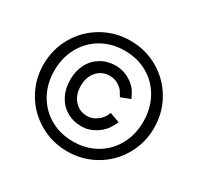

<svg xmlns="http://www.w3.org/2000/svg" viewBox="-153 -895 1122 1088"><g transform="rotate(30 407.5 -350.5)"><path d="M45.8 -350Q45.8 -449.2 93.9 -532.5Q142 -615.8 225.3 -663.9Q308.7 -712 407.8 -712Q506.8 -712 589.8 -663.9Q672.7 -615.8 720.8 -532.5Q768.8 -449.2 768.8 -350Q768.8 -251 720.8 -168.1Q672.7 -85.2 589.8 -37.1Q506.8 11 407.8 11Q308.7 11 225.3 -37.1Q142 -85.2 93.9 -168.1Q45.8 -251 45.8 -350ZM220.3 -350Q220.3 -407.8 243.6 -452.8Q266.8 -497.7 309.2 -522.8Q351.5 -548 405.3 -548Q454.2 -548 497.8 -522.2Q541.5 -496.3 562.5 -454.7L575.3 -428L513.8 -404.3L501 -425.5Q488 -450.3 461.2 -465.8Q434.3 -481.3 405.3 -481.3Q353.8 -481.3 321.6 -444.5Q289.3 -407.7 289.3 -350Q289.3 -291.5 322.1 -255.1Q354.8 -218.7 406.3 -218.7Q434.8 -218.7 462.2 -236.3Q489.5 -254 504.5 -281.5L513.8 -301.5L578.3 -278L566 -252.7Q543.5 -208.2 499.2 -180.1Q455 -152 406.3 -152Q351.7 -152 309.2 -177.2Q266.8 -202.3 243.6 -247.2Q220.3 -292.2 220.3 -350ZM698.2 -350Q698.2 -435.5 660.8 -503.4Q623.5 -571.3 557.1 -609.2Q490.7 -647 407.8 -647Q324.2 -647 258.1 -609.2Q192 -571.3 154.2 -503.4Q116.5 -435.5 116.5 -350Q116.5 -264.5 154.2 -197.1Q192 -129.7 258.1 -91.8Q324.2 -54 407.8 -54Q491.5 -54 557.5 -91.8Q623.5 -129.7 660.8 -197.1Q698.2 -264.5 698.2 -350Z"/></g></svg>

Font: Oak Sans Light
Style: Regular
Weight: 400
Designer: Erik Kennedy, Walven
Foundry: Erik Kennedy, Walven
Version: Version 1.100;Glyphs 3.1.2 (3151)